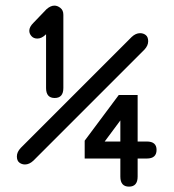

<svg xmlns="http://www.w3.org/2000/svg" viewBox="-20 -656 628 694"><path d="M146.5 -532.2V-337.9C146.5 -313.8 156.9 -301.8 177.7 -301.8C198.6 -301.8 209 -313.8 209 -337.9V-602.5C209 -613.6 205.4 -621.9 198.2 -627.4C191.1 -633 183.9 -635.7 176.8 -635.7C167.6 -635.7 158.2 -631.5 148.4 -623L100.6 -573.2C90.8 -563.5 85.9 -554 85.9 -544.9C85.9 -537.8 88.5 -531.2 93.8 -525.4C99 -519.5 106.1 -516.6 115.2 -516.6C125.7 -516.6 136.1 -521.8 146.5 -532.2ZM100.6 -75.2 502 -476.6C511.1 -486.3 515.6 -496.4 515.6 -506.8C515.6 -517.3 512.7 -524.7 506.8 -529.3C501 -533.9 494.1 -536.1 486.3 -536.1C475.9 -536.1 465.8 -531.6 456.1 -522.5L54.7 -121.1C45.6 -111.3 41 -101.2 41 -90.8C41 -80.4 43.9 -72.9 49.8 -68.4C55.7 -63.8 62.5 -61.5 70.3 -61.5C80.7 -61.5 90.8 -66.1 100.6 -75.2ZM446.3 18.6C467.1 18.6 477.5 6.5 477.5 -17.6V-83H510.7C534.2 -83 545.9 -93.4 545.9 -114.3C545.9 -134.4 534.2 -144.5 510.7 -144.5H477.5V-312.5H409.2L286.1 -147.5V-83H415V-17.6C415 6.5 425.5 18.6 446.3 18.6ZM415 -144.5H358.4L415 -220.7Z"/></svg>

Font: Jura
Style: DemiBold
Weight: 600
Version: Version 2.5.1